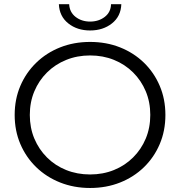

<svg xmlns="http://www.w3.org/2000/svg" viewBox="-20 -911 879 937"><path d="M419.8 6.4Q340.7 6.4 273.4 -20.4Q206 -47.2 156.4 -95.5Q106.8 -143.7 79.2 -208.4Q51.6 -273.2 51.6 -350Q51.6 -426.8 79.2 -491.6Q106.8 -556.3 156.5 -604.6Q206.2 -653 273.3 -679.7Q340.4 -706.4 419.7 -706.4Q499 -706.4 565.9 -679.8Q632.9 -653.2 682.5 -605Q732.1 -556.8 759.6 -491.9Q787.2 -427 787.2 -349.9Q787.2 -272.9 759.6 -208Q732.1 -143.2 682.5 -95Q632.9 -46.8 565.9 -20.2Q499 6.4 419.8 6.4ZM419.7 -59.6Q482.6 -59.6 536.2 -81.3Q589.7 -103 629.4 -142.5Q669.2 -181.9 691.3 -234.7Q713.4 -287.4 713.4 -350.2Q713.4 -412.9 691.3 -465.5Q669.3 -518 629.5 -557.5Q589.8 -597 536.2 -618.7Q482.6 -640.4 419.7 -640.4Q356.8 -640.4 303.1 -618.6Q249.3 -596.9 209.5 -557.4Q169.6 -517.9 147.6 -465.3Q125.5 -412.7 125.5 -350.2Q125.5 -287.6 147.5 -234.9Q169.6 -182.2 209.4 -142.5Q249.2 -102.8 303 -81.2Q356.8 -59.6 419.7 -59.6ZM419.7 -762.3Q356.6 -762.3 313.3 -796.8Q269.9 -831.2 267.3 -890.6H317.5Q319.5 -851.6 348.8 -828.6Q378.2 -805.7 419.7 -805.7Q461.6 -805.7 491.3 -828.6Q520.9 -851.6 521.9 -890.6H572.1Q570 -831.2 526.4 -796.8Q482.8 -762.3 419.7 -762.3Z"/></svg>

Font: Montserrat Alternates Thin
Style: Regular
Weight: 100
Designer: Julieta Ulanovsky
Foundry: Julieta Ulanovsky
Version: Version 9.000